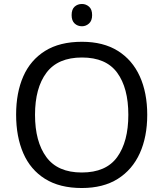

<svg xmlns="http://www.w3.org/2000/svg" viewBox="-20 -935 821 965"><path d="M720 -358Q720 -247 682.5 -164.5Q645 -82 572 -36Q499 10 391 10Q280 10 206.5 -36Q133 -82 97 -165Q61 -248 61 -359Q61 -469 97 -551Q133 -633 206.5 -679Q280 -725 392 -725Q499 -725 572 -679.5Q645 -634 682.5 -551.5Q720 -469 720 -358ZM156 -358Q156 -223 213 -145.5Q270 -68 391 -68Q513 -68 569 -145.5Q625 -223 625 -358Q625 -493 569 -569.5Q513 -646 392 -646Q271 -646 213.5 -569.5Q156 -493 156 -358ZM392 -915Q412 -915 427.5 -901.5Q443 -888 443 -859Q443 -831 427.5 -817Q412 -803 392 -803Q370 -803 355 -817Q340 -831 340 -859Q340 -888 355 -901.5Q370 -915 392 -915Z"/></svg>

Font: Go Noto Current
Style: Regular
Weight: 400
Designer: Monotype Design Team
Foundry: Monotype Imaging Inc.
Version: Version 2.007; ttfautohint (v1.8) -l 8 -r 50 -G 200 -x 14 -D